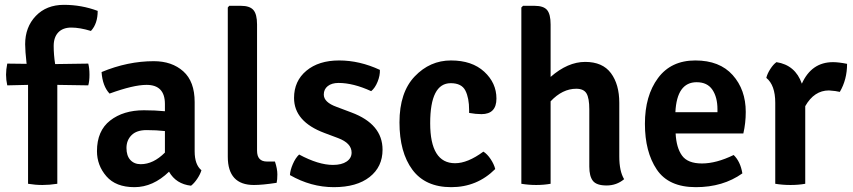

<svg xmlns="http://www.w3.org/2000/svg" viewBox="-20 -760 3526 794"><path d="M96 0V-409L10 -407Q5 -430 5 -451Q5 -472 10 -497L90 -496Q84 -550 84 -577Q84 -648 128 -694Q172 -740 244.5 -740Q317 -740 384 -715Q384 -662 356 -632Q310 -646 275 -646Q240 -646 221 -626Q202 -606 202 -570Q202 -534 208 -495L345 -497Q350 -478 350 -451Q350 -424 345 -407L217 -409V0Q185 5 155.5 5Q126 5 96 0Z M813 -56Q808 -39 795.5 -20.5Q783 -2 770 8Q708 1 679 -50Q613 14 536 14Q459 14 420 -31Q381 -76 381 -135Q381 -219 435.5 -261.5Q490 -304 575 -304Q621 -304 662 -300V-330Q662 -409 586 -409Q532 -409 433 -373Q404 -404 400 -462Q508 -507 616 -507Q691 -507 738 -465Q785 -423 785 -338V-134Q785 -79 813 -56ZM562 -81Q614 -81 662 -129V-218Q627 -222 586 -222Q545 -222 524 -201Q503 -180 503 -148Q503 -116 519 -98.5Q535 -81 562 -81Z M1084 -92H1117Q1127 -62 1127 -39Q1127 -16 1124 -4Q1066 5 1030 5Q922 5 922 -112V-729L928 -736H976Q1013 -736 1028 -718.5Q1043 -701 1043 -659V-137Q1043 -92 1084 -92Z M1179 -36Q1180 -56 1191 -81.5Q1202 -107 1217 -121Q1297 -78 1357 -78Q1393 -78 1413.5 -92Q1434 -106 1434 -129Q1434 -168 1378 -189L1322 -210Q1196 -257 1196 -355Q1196 -425 1247 -467.5Q1298 -510 1382.5 -510Q1467 -510 1551 -471Q1552 -448 1541.5 -422Q1531 -396 1515 -383Q1441 -417 1380 -417Q1352 -417 1335.5 -404Q1319 -391 1319 -369Q1319 -337 1372 -318L1433 -295Q1562 -247 1562 -141Q1562 -70 1508.5 -28Q1455 14 1360.5 14Q1266 14 1179 -36Z M1920 -293Q1920 -299 1920 -305Q1920 -355 1904.5 -385.5Q1889 -416 1844 -416Q1759 -416 1759 -250.5Q1759 -85 1862 -85Q1914 -85 1979 -133Q1995 -123 2009 -102Q2023 -81 2028 -61Q1953 14 1846 14Q1739 14 1685.5 -58Q1632 -130 1632 -254Q1632 -378 1695 -444Q1758 -510 1845 -510Q1932 -510 1982.5 -463.5Q2033 -417 2033 -352.5Q2033 -288 1971 -288Q1948 -288 1920 -293Z M2541 -335V-113Q2541 -52 2561 -19Q2530 7 2488.5 7Q2447 7 2432 -12Q2417 -31 2417 -71V-308Q2417 -354 2405.5 -373.5Q2394 -393 2363 -393Q2306 -393 2257 -341V0Q2229 5 2197.5 5Q2166 5 2136 0V-729L2143 -736H2190Q2228 -736 2242.5 -718.5Q2257 -701 2257 -659V-442Q2328 -504 2400 -504Q2472 -504 2506.5 -457.5Q2541 -411 2541 -335Z M3054 -208H2774Q2777 -149 2800.5 -116.5Q2824 -84 2883 -84Q2942 -84 3014 -119Q3042 -92 3050 -43Q2970 14 2857.5 14Q2745 14 2696 -59Q2647 -132 2647 -248Q2647 -364 2701 -437Q2755 -510 2855.5 -510Q2956 -510 3010 -449.5Q3064 -389 3064 -297Q3064 -251 3054 -208ZM2861 -420Q2779 -420 2773 -296H2947V-308Q2947 -358 2926 -389Q2905 -420 2861 -420Z M3149 -438Q3153 -455 3165.5 -474.5Q3178 -494 3191 -503Q3269 -491 3296 -414Q3336 -503 3425 -503Q3448 -503 3483 -496Q3483 -431 3453 -380Q3438 -384 3408 -386Q3347 -386 3310 -321V0Q3282 5 3249 5Q3216 5 3186 0V-335Q3186 -408 3149 -438Z"/></svg>

Font: Signika Negative
Style: Semibold
Weight: 600
Designer: Anna Giedrys
Foundry: Anna Giedrys
Version: Version 1.001